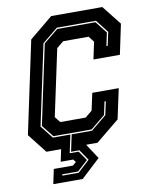

<svg xmlns="http://www.w3.org/2000/svg" viewBox="-94 -769 795 1012"><g transform="rotate(-10 303.0 -263.0)"><path d="M108 174.5 124.5 96H227L245.5 80L234 65H167L180.5 0H102L21 -103L126 -597L251 -700H524.5L606 -597L572 -436H430.5L450 -528L426 -558.5H290L253 -528L177 -172L201 -141.5H337L374 -172L394 -264H535.5L501 -103L375.5 0H314.5L367 80L265.5 174.5ZM162.5 138.5H250L313.5 80L274.5 22.5H230L249 -67.5H358L441 -136L456.5 -208H449.5L434.5 -138L357 -74.5H152.5L102 -138L192.5 -564L270.5 -627.5H475L525 -564L510 -494H517L532.5 -566L479 -634.5H269.5L186 -566L94.5 -136L148.5 -67.5H242L221.5 29H269.5L304.5 80L248 131.5H164Z"/></g></svg>

Font: Tourney Condensed ExtraBold
Style: Italic
Weight: 800
Width: 3
Italic angle: -12°
Designer: Tyler Finck
Foundry: Etcetera Type Co
Version: Version 1.010; ttfautohint (v1.8.3)